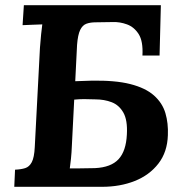

<svg xmlns="http://www.w3.org/2000/svg" viewBox="-20 -720 699 740"><path d="M35 0 38 -66Q61 -67 77 -72Q93 -77 102.5 -95Q112 -113 114 -153L134 -536Q136 -563 138.5 -588Q141 -613 143 -626Q127 -625 102.5 -624.5Q78 -624 67 -623L72 -700H600L595 -506H529Q532 -561 514.5 -588.5Q497 -616 469.5 -626Q442 -636 415 -635L349 -634Q328 -634 313 -628.5Q298 -623 289 -604.5Q280 -586 277 -547L270 -407L330 -409Q423 -411 482 -396Q541 -381 573.5 -352Q606 -323 617.5 -284Q629 -245 627 -199Q625 -134 590.5 -89.5Q556 -45 499.5 -22.5Q443 0 373 0ZM346 -72Q408 -75 437 -106.5Q466 -138 469 -202Q472 -257 455.5 -286Q439 -315 410.5 -326Q382 -337 347 -337Q322 -338 304 -338Q286 -338 266 -336L257 -159Q256 -132 253.5 -108Q251 -84 249 -71Q267 -71 283 -71Q299 -71 315 -71.5Q331 -72 346 -72Z"/></svg>

Font: Lora
Style: Italic
Weight: 400
Italic angle: -3°
Designer: Olga Karpushina, Alexei Vanyashin (Cyrillic)
Foundry: Cyreal
Version: Version 3.008